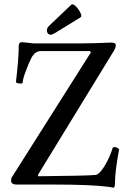

<svg xmlns="http://www.w3.org/2000/svg" viewBox="-20 -867 579 902"><path d="M218 -704Q205 -704 201 -718Q197 -732 211 -746L315 -845Q322 -851 335.5 -838Q349 -825 357.5 -807.5Q366 -790 359 -786L237 -711Q225 -704 218 -704ZM513 15Q501 12 484 10Q402 0 233 0H57Q32 0 32 -19Q32 -29 38 -38L407 -621L403 -627H171Q147 -627 130 -600Q113 -567 101 -532Q89 -503 86 -478Q84 -473 69 -475Q54 -477 55 -483Q68 -591 68 -651Q68 -669 84 -669Q132 -663 138 -663H346Q416 -663 503 -667Q524 -667 524 -654Q524 -644 516 -630L158 -45L160 -39Q382 -41 428 -45Q452 -47 486 -114Q502 -146 509 -172Q511 -176 518.5 -176Q526 -176 533 -171.5Q540 -167 539 -162Q520 -61 520 -3Q520 12 513 15Z"/></svg>

Font: Junicode Cond Medium
Style: Regular
Weight: 500
Width: 3
Designer: Peter S. Baker
Version: Version 2.201